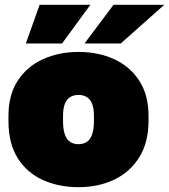

<svg xmlns="http://www.w3.org/2000/svg" viewBox="-20 -760 700 795"><path d="M305 15Q224 15 158 -14.5Q92 -44 53.5 -105Q15 -166 15 -260V-280Q15 -367 53.5 -426Q92 -485 158 -515Q224 -545 305 -545Q387 -545 452.5 -515Q518 -485 556.5 -426Q595 -367 595 -280V-260Q595 -170 556.5 -108.5Q518 -47 452.5 -16Q387 15 305 15ZM305 -163Q325 -163 339.5 -172.5Q354 -182 361.5 -203.5Q369 -225 369 -260V-280Q369 -311 361.5 -330Q354 -349 339.5 -358Q325 -367 305 -367Q285 -367 270.5 -358Q256 -349 248.5 -330Q241 -311 241 -280V-260Q241 -225 248.5 -203.5Q256 -182 270.5 -172.5Q285 -163 305 -163ZM237 -580H87L144 -740H354ZM480 -580H330L450 -740H660Z"/></svg>

Font: Golos Text Black
Style: Regular
Weight: 900
Designer: A.Korolkova, Vitaly Kuzmin
Foundry: ParaType Ltd
Version: Version 2.004